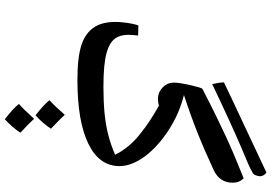

<svg xmlns="http://www.w3.org/2000/svg" viewBox="-180 -758 1096 775"><g transform="rotate(90 367.5 -370.0)"><path d="M303 -135Q211 -135 162 -151Q113 -167 90 -202Q68 -234 68 -289Q68 -302 70 -321Q72 -340 75.5 -356.5Q79 -373 82 -381L123 -380Q122 -370 121 -360.5Q120 -351 120 -341Q120 -306 136.5 -285Q153 -264 192 -253Q236 -240 330 -240Q390 -240 436 -244.5Q482 -249 522 -259Q562 -269 604 -287Q592 -313 568.5 -341.5Q545 -370 510 -396Q473 -426 406 -464Q394 -460 379 -460Q352 -460 332.5 -479Q313 -498 313 -525Q313 -536 316 -554.5Q319 -573 323.5 -592.5Q328 -612 332 -625.5Q336 -639 339 -640Q401 -672 448 -695Q495 -718 534 -736Q573 -754 612.5 -770.5Q652 -787 699 -806Q717 -789 717 -762Q717 -709 666 -685Q584 -647 513.5 -619Q443 -591 363 -565Q439 -546 505 -503Q571 -460 611 -407Q650 -353 650 -305Q650 -223 559.5 -179Q469 -135 303 -135ZM319 -679Q312 -711 312 -722Q312 -726 313 -727Q343 -741 379 -758.5Q415 -776 459 -796Q513 -821 567.5 -847Q622 -873 676 -898Q691 -887 691 -871Q689 -858 685.5 -851Q682 -844 669 -838Q659 -832 635.5 -822Q612 -812 574 -796Q523 -774 458.5 -744.5Q394 -715 319 -679ZM445 34Q424 18 409 4Q394 -10 384 -22Q412 -48 443 -84Q454 -71 499 -28Q489 -13 475.5 3Q462 19 445 34ZM461 158Q440 142 424.5 128Q409 114 399 101Q419 84 459 40Q481 64 515 95Q506 110 492 126Q478 142 461 158Z"/></g></svg>

Font: Noto Naskh Arabic UI Semi
Style: Bold
Weight: 700
Designer: Monotype Design Team, David Williams, Mohamad Dakak and Nizar Qandah
Foundry: Monotype Imaging Inc.
Version: Version 2.014; ttfautohint (v1.8.4.7-5d5b)